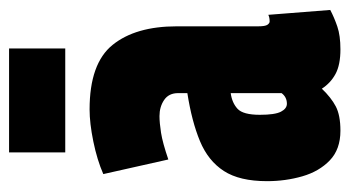

<svg xmlns="http://www.w3.org/2000/svg" viewBox="-198 -582 789 434"><g transform="rotate(-90 197.0 -364.5)"><path d="M5 -156Q5 -218 28 -253.5Q51 -289 95.5 -307.5Q140 -326 204 -336V-357Q204 -378 188.5 -388.5Q173 -399 152 -399Q137 -399 114.5 -395.5Q92 -392 54 -379L21 -526Q53 -540 94.5 -548.5Q136 -557 167 -557Q271 -557 313 -505Q355 -453 355 -360V-176Q355 -160 358.5 -155Q362 -150 366 -150Q375 -150 381 -153L392 -13Q375 -4 354.5 3Q334 10 303 10Q268 10 247.5 -1Q227 -12 214 -32Q194 -11 174 -0.5Q154 10 119 10Q77 10 52 -14Q27 -38 16 -76Q5 -114 5 -156ZM155 -172Q155 -138 162 -124.5Q169 -111 180 -111Q195 -111 204 -123V-238Q182 -235 168.5 -222.5Q155 -210 155 -172ZM70 -612V-739H305V-612Z"/></g></svg>

Font: Georama ExtraCondensed ExtraBold
Style: Regular
Weight: 800
Width: 2
Designer: Jean-Baptiste Levee
Foundry: Production Type
Version: Version 1.000